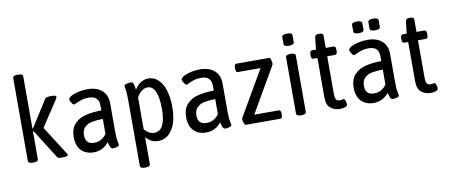

<svg xmlns="http://www.w3.org/2000/svg" viewBox="-79 -1083 3792 1623"><g transform="rotate(-10 1817.0 -272.0)"><path d="M427 -12Q427 -4 418 -1Q409 2 388 2H368Q352 2 346 0Q340 -2 334 -11L178 -258H172V-20Q172 2 135 2H124Q86 2 86 -20V-730Q86 -752 124 -752H135Q172 -752 172 -730V-283H177L322 -511Q330 -525 365 -525H385Q401 -525 409.5 -521.5Q418 -518 418 -512Q418 -504 410 -491L265 -271L420 -28Q427 -17 427 -12Z M503 -149Q503 -224 542 -264Q581 -304 639 -317.5Q697 -331 772 -332V-379Q772 -413 751 -435Q730 -457 685 -457Q650 -457 623.5 -448.5Q597 -440 578 -430.5Q559 -421 556 -421Q546 -421 533.5 -440.5Q521 -460 521 -470Q521 -483 544.5 -497Q568 -511 606.5 -520Q645 -529 686 -529Q766 -529 811 -489Q856 -449 856 -378V-148Q856 -82 862 -53.5Q868 -25 868 -22Q868 -10 849 -4.5Q830 1 814 1Q799 1 792 -14.5Q785 -30 779 -58Q726 6 649 6Q582 6 542.5 -34.5Q503 -75 503 -149ZM772 -130V-259Q716 -258 679.5 -251Q643 -244 617 -220.5Q591 -197 591 -150Q591 -73 666 -73Q731 -73 772 -130Z M1011 186V-373Q1011 -438 1006 -467.5Q1001 -497 1001 -500Q1001 -512 1022 -517Q1043 -522 1059 -522Q1073 -522 1078.5 -509Q1084 -496 1087 -478.5Q1090 -461 1091 -454Q1114 -491 1144.5 -510Q1175 -529 1210 -529Q1258 -529 1294 -495Q1330 -461 1349 -399.5Q1368 -338 1368 -259Q1368 -134 1323 -64Q1278 6 1202 6Q1168 6 1143.5 -7Q1119 -20 1097 -45V186Q1097 208 1059 208H1049Q1011 208 1011 186ZM1279 -258Q1279 -352 1256.5 -404Q1234 -456 1190 -456Q1165 -456 1140.5 -438Q1116 -420 1097 -387V-113Q1132 -68 1182 -68Q1279 -68 1279 -258Z M1468 -149Q1468 -224 1507 -264Q1546 -304 1604 -317.5Q1662 -331 1737 -332V-379Q1737 -413 1716 -435Q1695 -457 1650 -457Q1615 -457 1588.5 -448.5Q1562 -440 1543 -430.5Q1524 -421 1521 -421Q1511 -421 1498.5 -440.5Q1486 -460 1486 -470Q1486 -483 1509.5 -497Q1533 -511 1571.5 -520Q1610 -529 1651 -529Q1731 -529 1776 -489Q1821 -449 1821 -378V-148Q1821 -82 1827 -53.5Q1833 -25 1833 -22Q1833 -10 1814 -4.5Q1795 1 1779 1Q1764 1 1757 -14.5Q1750 -30 1744 -58Q1691 6 1614 6Q1547 6 1507.5 -34.5Q1468 -75 1468 -149ZM1737 -130V-259Q1681 -258 1644.5 -251Q1608 -244 1582 -220.5Q1556 -197 1556 -150Q1556 -73 1631 -73Q1696 -73 1737 -130Z M1932 -51Q1932 -56 1934 -62L2160 -451H1966Q1947 -451 1947 -481V-493Q1947 -523 1966 -523H2248Q2254 -523 2260 -504Q2266 -485 2266 -471Q2266 -465 2264 -461L2039 -72H2249Q2268 -72 2268 -42V-30Q2268 0 2249 0H1952Q1946 0 1939 -18Q1932 -36 1932 -51Z M2388 -20V-503Q2388 -525 2428 -525H2432Q2472 -525 2472 -503V-20Q2472 2 2432 2H2428Q2388 2 2388 -20ZM2386 -617V-677Q2386 -699 2430 -699Q2474 -699 2474 -677V-617Q2474 -595 2430 -595Q2386 -595 2386 -617Z M2648 -115V-451H2615Q2605 -451 2600 -458Q2595 -465 2595 -481V-493Q2595 -509 2600 -516Q2605 -523 2615 -523H2648L2660 -628Q2662 -650 2692 -650H2702Q2732 -650 2732 -628V-523H2798Q2809 -523 2813.5 -516Q2818 -509 2818 -493V-481Q2818 -465 2813.5 -458Q2809 -451 2798 -451H2732V-129Q2732 -93 2742 -79.5Q2752 -66 2771 -66Q2784 -66 2793 -68.5Q2802 -71 2805 -71Q2814 -71 2820 -53Q2826 -35 2826 -23Q2826 -7 2805.5 -0.5Q2785 6 2760 6Q2716 6 2682 -20.5Q2648 -47 2648 -115Z M2906 -149Q2906 -224 2945 -264Q2984 -304 3042 -317.5Q3100 -331 3175 -332V-379Q3175 -413 3154 -435Q3133 -457 3088 -457Q3053 -457 3026.5 -448.5Q3000 -440 2981 -430.5Q2962 -421 2959 -421Q2949 -421 2936.5 -440.5Q2924 -460 2924 -470Q2924 -483 2947.5 -497Q2971 -511 3009.5 -520Q3048 -529 3089 -529Q3169 -529 3214 -489Q3259 -449 3259 -378V-148Q3259 -82 3265 -53.5Q3271 -25 3271 -22Q3271 -10 3252 -4.5Q3233 1 3217 1Q3202 1 3195 -14.5Q3188 -30 3182 -58Q3129 6 3052 6Q2985 6 2945.5 -34.5Q2906 -75 2906 -149ZM3175 -130V-259Q3119 -258 3082.5 -251Q3046 -244 3020 -220.5Q2994 -197 2994 -150Q2994 -73 3069 -73Q3134 -73 3175 -130ZM2985 -619V-675Q2985 -686 2995.5 -691.5Q3006 -697 3029 -697Q3052 -697 3062.5 -691.5Q3073 -686 3073 -675V-619Q3073 -608 3062.5 -602.5Q3052 -597 3029 -597Q3006 -597 2995.5 -602.5Q2985 -608 2985 -619ZM3125 -619V-675Q3125 -686 3135.5 -691.5Q3146 -697 3169 -697Q3192 -697 3202.5 -691.5Q3213 -686 3213 -675V-619Q3213 -608 3202.5 -602.5Q3192 -597 3169 -597Q3146 -597 3135.5 -602.5Q3125 -608 3125 -619Z M3427 -115V-451H3394Q3384 -451 3379 -458Q3374 -465 3374 -481V-493Q3374 -509 3379 -516Q3384 -523 3394 -523H3427L3439 -628Q3441 -650 3471 -650H3481Q3511 -650 3511 -628V-523H3577Q3588 -523 3592.5 -516Q3597 -509 3597 -493V-481Q3597 -465 3592.5 -458Q3588 -451 3577 -451H3511V-129Q3511 -93 3521 -79.5Q3531 -66 3550 -66Q3563 -66 3572 -68.5Q3581 -71 3584 -71Q3593 -71 3599 -53Q3605 -35 3605 -23Q3605 -7 3584.5 -0.5Q3564 6 3539 6Q3495 6 3461 -20.5Q3427 -47 3427 -115Z"/></g></svg>

Font: Asap Condensed
Style: Regular
Weight: 400
Designer: Pablo Cosgaya
Foundry: Omnibus-Type
Version: Version 1.010; ttfautohint (v1.8)